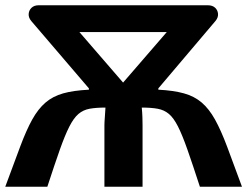

<svg xmlns="http://www.w3.org/2000/svg" viewBox="-24 -710 940 730"><path d="M-4 0Q29 -89 52.5 -152Q76 -215 98.5 -255.5Q121 -296 149 -320Q177 -344 216 -355Q255 -366 314 -369V-374L95 -630Q84 -643 85 -657Q86 -671 96 -680.5Q106 -690 123 -690H766Q784 -690 794 -680.5Q804 -671 805 -657Q806 -643 795 -630L578 -374V-369Q636 -366 675.5 -355Q715 -344 743 -320Q771 -296 793.5 -255.5Q816 -215 839.5 -152.5Q863 -90 896 0H736Q708 -86 688.5 -141.5Q669 -197 652.5 -229.5Q636 -262 618 -277Q600 -292 575.5 -296.5Q551 -301 515 -301Q517 -281 517.5 -263Q518 -245 518 -233V0H373V-233Q373 -245 374.5 -263Q376 -281 377 -301Q341 -301 316.5 -296.5Q292 -292 274 -276.5Q256 -261 239.5 -228.5Q223 -196 203.5 -141Q184 -86 156 0ZM444 -396 610 -588H278Z"/></svg>

Font: Exo 2
Style: Bold
Weight: 700
Designer: Natanael Gama
Foundry: Natanael Gama
Version: Version 2.010